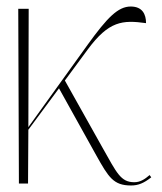

<svg xmlns="http://www.w3.org/2000/svg" viewBox="-20 -563 497 589"><path d="M38 0H66L67 -165L161 -292L275 -87C313 -19 328 6 382 6C404 6 421 -1 444 -19L439 -26C424 -13 410 -4 392 -4C350 -4 338 -33 295 -109L179 -316L249 -411C314 -499 356 -502 428 -492C428 -519 417 -543 381 -543C342 -543 309 -509 249 -426L67 -173L68 -536H36Z"/></svg>

Font: Noto Serif Display Thin
Style: Regular
Weight: 100
Designer: Monotype Design Team
Foundry: Monotype Imaging Inc.
Version: Version 2.009